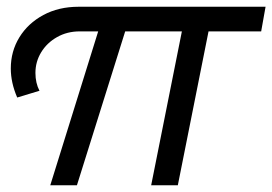

<svg xmlns="http://www.w3.org/2000/svg" viewBox="-20 -549 807 569"><path d="M754 -456H598L507 0H428L519 -456H351L208 0H129L271 -456H216Q179 -456 149 -439Q119 -422 102 -394Q85 -366 85 -333Q85 -303 97 -280L31 -260Q12 -304 12 -346Q12 -397 37.5 -438.5Q63 -480 108.5 -504.5Q154 -529 213 -529H767Z"/></svg>

Font: Gontserrat
Style: Italic
Weight: 400
Italic angle: -11.3°
Designer: Julieta Ulanovsky
Foundry: Julieta Ulanovsky
Version: Version 6.001